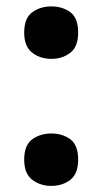

<svg xmlns="http://www.w3.org/2000/svg" viewBox="-20 -576 325 608"><path d="M56.6 -472.7Q56.6 -518.6 82 -537.1Q107.4 -555.7 142.6 -555.7Q177.7 -555.7 203.1 -537.1Q227.5 -518.6 227.5 -472.7Q227.5 -428.7 203.1 -409.2Q177.7 -389.6 142.6 -389.6Q107.4 -389.6 82 -409.2Q56.6 -428.7 56.6 -472.7ZM56.6 -70.3Q56.6 -116.2 82 -134.8Q107.4 -153.3 142.6 -153.3Q177.7 -153.3 203.1 -134.8Q227.5 -116.2 227.5 -70.3Q227.5 -26.4 203.1 -6.8Q177.7 12.7 142.6 12.7Q107.4 12.7 82 -6.8Q56.6 -26.4 56.6 -70.3Z"/></svg>

Font: Noto Sans Hebrew DECATHLON 
Style: Bold
Weight: 400
Designer: Monotype Design Team
Version: Version 2.000;GOOG;noto-fonts:20170220:a8a215d2e889